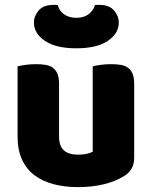

<svg xmlns="http://www.w3.org/2000/svg" viewBox="-20 -751 622 787"><path d="M52 -479Q62 -482 83.5 -485Q105 -488 128 -488Q150 -488 167.5 -485Q185 -482 197 -473Q209 -464 215.5 -448.5Q222 -433 222 -408V-193Q222 -152 242 -134.5Q262 -117 300 -117Q323 -117 337.5 -121Q352 -125 360 -129V-479Q370 -482 391.5 -485Q413 -488 436 -488Q458 -488 475.5 -485Q493 -482 505 -473Q517 -464 523.5 -448.5Q530 -433 530 -408V-104Q530 -54 488 -29Q453 -7 404.5 4.5Q356 16 299 16Q245 16 199.5 4Q154 -8 121 -33Q88 -58 70 -97.5Q52 -137 52 -193ZM293 -553Q209 -553 164 -583.5Q119 -614 119 -659Q119 -685 138.5 -708Q158 -731 199 -731Q204 -731 208 -731Q212 -731 217 -730Q222 -708 242 -693Q262 -678 293 -678Q324 -678 343.5 -693Q363 -708 369 -730Q374 -731 378 -731Q382 -731 387 -731Q428 -731 447.5 -708Q467 -685 467 -659Q467 -614 422 -583.5Q377 -553 293 -553Z"/></svg>

Font: Baloo Da
Style: Regular
Weight: 400
Designer: Noopur Datye and Ek Type
Foundry: Ek Type
Version: Version 1.443;PS 1.000;hotconv 16.6.51;makeotf.lib2.5.65220;